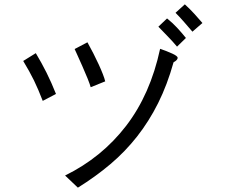

<svg xmlns="http://www.w3.org/2000/svg" viewBox="-20 -788 1040 885"><path d="M324 -562 383 -593Q397 -568 410.5 -541.5Q424 -515 435 -491Q446 -467 454 -446.5Q462 -426 465 -413L398 -386Q395 -398 384 -425.5Q373 -453 360 -482Q347 -511 336.5 -534.5Q326 -558 324 -562ZM87 -507 145 -543Q172 -498 194.5 -453Q217 -408 238 -355L177 -323Q166 -351 156.5 -373.5Q147 -396 136.5 -417.5Q126 -439 114 -460.5Q102 -482 87 -507ZM718 -563Q750 -552 774 -541Q798 -530 799 -522Q799 -511 780 -501Q751 -397 709 -313Q667 -229 612 -159Q557 -89 489 -31.5Q421 26 339 77L280 21Q449 -62 561 -207.5Q673 -353 718 -563ZM710 -665 750 -703Q775 -683 795.5 -661Q816 -639 837 -613L796 -573Q776 -597 754 -619.5Q732 -642 710 -665ZM789 -729 832 -768Q858 -744 877 -723Q896 -702 913 -682L867 -642Q847 -665 828.5 -686.5Q810 -708 789 -729Z"/></svg>

Font: D2Coding
Style: Regular
Weight: 400
Monospace: yes
Designer: Yong-Rak Park; Jeong-Hwan Yoon; Sang-Min Lee;
Foundry: NHN Corporation
Version: Version 1.3.2; Build 20180524